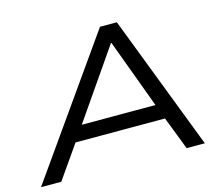

<svg xmlns="http://www.w3.org/2000/svg" viewBox="-109 -837 1125 969"><g transform="rotate(-15 453.5 -352.5)"><path d="M-9 0 488 -705H576L847 0H752L674 -202L718 -173H178L238 -202L97 0ZM520 -611 256 -229 223 -251H697L664 -230L523 -611Z"/></g></svg>

Font: Nunito Sans 10pt Expanded
Style: Italic
Weight: 400
Width: 7
Italic angle: -9°
Designer: Vernon Adams
Foundry: Vernon Adams
Version: Version 3.101;gftools[0.9.27]